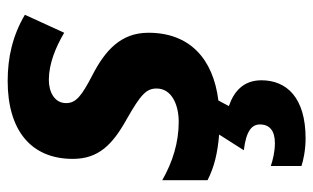

<svg xmlns="http://www.w3.org/2000/svg" viewBox="-182 -414 836 513"><g transform="rotate(-90 236.5 -158.0)"><path d="M123 240C232 240 278 189 278 122C278 73 247 48 209 35L224 7C336 -7 405 -70 405 -180C405 -254 357 -296 291 -330C235 -359 217 -374 217 -400C217 -431 247 -446 279 -446C322 -446 366 -428 405 -405L453 -510C397 -543 339 -556 276 -556C146 -556 68 -495 68 -382C68 -313 106 -276 174 -238C241 -200 256 -185 256 -158C256 -118 213 -99 167 -99C112 -99 60 -115 11 -143V-22C46 -4 84 5 133 9L91 75C142 81 160 96 160 118C160 144 143 158 110 158C87 158 63 152 49 147V229C64 234 92 240 123 240Z"/></g></svg>

Font: Noto Sans
Style: Bold Italic
Weight: 700
Italic angle: -12°
Designer: Monotype Design Team
Foundry: Monotype Imaging Inc.
Version: Version 2.013